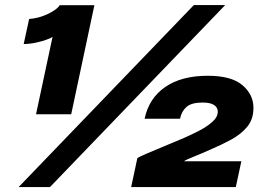

<svg xmlns="http://www.w3.org/2000/svg" viewBox="-20 -758 1092 778"><path d="M362.5 -737 268.5 -295H126L193 -609Q188 -604.5 170 -597.8Q152 -591 127 -585.5Q102 -580 76 -579.5L98 -681Q137 -684 173.5 -701.2Q210 -718.5 222.5 -737ZM55.5 0 765.5 -737.5H892.5L182.5 0ZM511.5 0 536.5 -117Q543.5 -122.5 574 -135.5Q604.5 -148.5 645.5 -165.5Q686.5 -182.5 725.5 -199Q754 -211.5 785.8 -227.8Q817.5 -244 840 -263.8Q862.5 -283.5 862.5 -306Q862.5 -322 847.8 -332.2Q833 -342.5 801 -342.5Q756 -342.5 735.8 -324.8Q715.5 -307 709.5 -277H566Q583.5 -360 649.5 -405.5Q715.5 -451 822 -451Q917.5 -451 962.2 -413Q1007 -375 1007 -321Q1007 -274.5 981.5 -244Q956 -213.5 916.5 -192.2Q877 -171 835 -153Q799.5 -137 765.8 -123.5Q732 -110 725.5 -104.5H958L935.5 0Z"/></svg>

Font: Epilogue ExtraBold
Style: Italic
Weight: 800
Italic angle: -12°
Designer: Tyler Finck
Foundry: Etcetera Type Co
Version: Version 2.111; ttfautohint (v1.8.3)